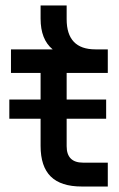

<svg xmlns="http://www.w3.org/2000/svg" viewBox="-20 -680 435 700"><path d="M128 -317V-414H20V-500H172Q128 -536 128 -612V-660H223V-610Q223 -500 328 -500H373V-414H223V-317H367V-247H223V-147Q223 -87 283 -87H373V0H278Q202 0 165 -36.5Q128 -73 128 -148V-247H14V-317Z"/></svg>

Font: MedMera Sans Display
Style: Regular
Weight: 500
Designer: Kasper Nordkvist
Foundry: UNCUT.wtf
Version: Version 1.300